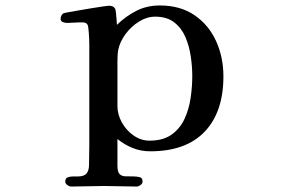

<svg xmlns="http://www.w3.org/2000/svg" viewBox="-20 -562 1040 703"><path d="M684 -284Q684 -318 678.5 -355.5Q673 -393 659 -426Q645 -459 618 -480Q591 -501 548 -501Q518 -501 489 -483Q460 -465 439.5 -437Q419 -409 413 -380Q411 -369 410.5 -356.5Q410 -344 410 -332Q410 -292 410 -253Q410 -214 410 -174Q410 -143 426 -114Q442 -85 469 -66Q496 -47 528 -47Q577 -47 608 -69Q639 -91 655.5 -126.5Q672 -162 678 -203.5Q684 -245 684 -284ZM798 -282Q798 -152 729.5 -80Q661 -8 530 -8Q496 -8 466 -20Q436 -32 410 -53V44Q410 67 417.5 75Q425 83 438.5 83.5Q452 84 469 84Q480 84 491 86.5Q502 89 502 103Q502 110 494.5 115.5Q487 121 480 121Q450 121 420.5 120Q391 119 361 119Q331 119 301 120Q271 121 241 121Q234 121 226.5 115.5Q219 110 219 103Q219 91 227.5 87.5Q236 84 247.5 84Q259 84 266 84Q288 84 297 73Q306 62 306 41Q306 22 306.5 4Q307 -14 307 -33V-346Q307 -371 307 -395.5Q307 -420 305 -444Q304 -452 303 -462.5Q302 -473 295 -477Q291 -480 282.5 -480Q274 -480 269 -480Q259 -480 248 -479Q237 -478 226 -478Q219 -478 210.5 -481Q202 -484 202 -493Q202 -506 212 -513Q213 -514 229 -517Q245 -520 268.5 -524Q292 -528 316 -532Q340 -536 357.5 -538.5Q375 -541 379 -541Q386 -541 391.5 -539Q397 -537 401 -531Q403 -529 404.5 -515.5Q406 -502 407 -488.5Q408 -475 408 -471Q441 -503 479.5 -522.5Q518 -542 565 -542Q640 -542 692 -506.5Q744 -471 771 -412Q798 -353 798 -282Z"/></svg>

Font: Kaisei HarunoUmi Medium
Style: Regular
Weight: 500
Designer: Font-Kai, 金井和夫
Foundry: KAZUO KANAI
Version: Version 5.003